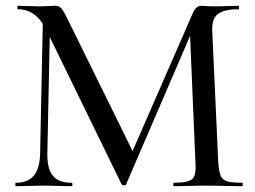

<svg xmlns="http://www.w3.org/2000/svg" viewBox="-20 -645 882 665"><path d="M119 -114 129 -602 154 -600 144 -114Q143 -62 162.5 -37Q182 -12 228 -12Q231 -12 231 -6Q231 0 228 0Q206 0 183 -1Q160 -2 131 -2Q104 -2 80 -1Q56 0 35 0Q33 0 33 -6Q33 -12 35 -12Q77 -12 97.5 -37Q118 -62 119 -114ZM819 -12Q821 -12 821 -6Q821 0 819 0Q794 0 763 -1Q732 -2 697 -2Q664 -2 635 -1Q606 0 583 0Q580 0 580 -6Q580 -12 583 -12Q632 -12 646 -25Q660 -38 657 -81L637 -552L676 -608L417 -7Q416 -3 409.5 -3Q403 -3 401 -7L140 -542Q105 -613 42 -613Q40 -613 40 -619Q40 -625 42 -625Q60 -625 79.5 -624Q99 -623 113 -623Q132 -623 147.5 -624Q163 -625 171 -625Q185 -625 193 -615.5Q201 -606 217 -573L444 -112L407 -48L648 -600Q653 -612 660.5 -618.5Q668 -625 678 -625Q685 -625 695.5 -624Q706 -623 720 -623Q748 -623 767 -624Q786 -625 806 -625Q808 -625 808 -619Q808 -613 806 -613Q758 -613 736 -597.5Q714 -582 715 -541L736 -81Q738 -52 744 -37Q750 -22 767 -17Q784 -12 819 -12Z"/></svg>

Font: Cormorant Light Medium
Style: Regular
Weight: 500
Version: Version 4.000